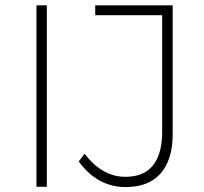

<svg xmlns="http://www.w3.org/2000/svg" viewBox="-20 -720 788 740"><path d="M160.5 0H120.5V-699.5H160.5ZM464 1Q356 1 283.5 -97.5L306 -127.5Q374 -38.5 463.5 -38.5Q599.5 -38.5 605 -201.5V-661.5H347V-699.5H645.5V-201Q645.5 -106 599.8 -52.5Q554 1 464 1Z"/></svg>

Font: Argentum Novus ExtraLight
Style: Regular
Weight: 250
Designer: Julieta Ulanovsky (font) & Cristiano Sobral (main changes)
Foundry: Julieta Ulanovsky (font) & Cristiano Sobral (main changes)
Version: Version 3.00;November 27, 2020;FontCreator 13.0.0.2655 64-bi